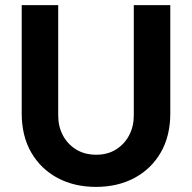

<svg xmlns="http://www.w3.org/2000/svg" viewBox="-20 -720 752 752"><path d="M356 12Q271 12 205.5 -23Q140 -58 102.5 -122.5Q65 -187 65 -276V-700H208V-267Q208 -225 226 -190.5Q244 -156 277.5 -135Q311 -114 357 -114Q402 -114 435 -135Q468 -156 486 -190.5Q504 -225 504 -267V-700H647V-276Q647 -187 609.5 -122.5Q572 -58 506.5 -23Q441 12 356 12Z"/></svg>

Font: MuseoModerno Thin SemiBold
Style: Regular
Weight: 600
Version: Version 1.003